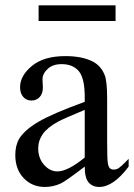

<svg xmlns="http://www.w3.org/2000/svg" viewBox="-20 -712 518 741"><path d="M307 -69Q232.5 -12 213.5 -3.5Q185 9.5 153 9.5Q104 9.5 71.5 -24.5Q39 -58.5 39 -114Q39 -149.5 53.5 -176Q75.5 -211 128.8 -242.2Q182 -273.5 307 -319V-338Q307 -410.5 284 -437.5Q261 -464.5 218 -464.5Q184 -464.5 164.5 -446.5Q144 -428 144 -405.5L145.5 -375.5Q145.5 -350.5 133 -337.2Q120.5 -324 101.5 -324Q82 -324 69.8 -337.8Q57.5 -351.5 57.5 -375.5Q57.5 -420 103.5 -457.8Q149.5 -495.5 232.5 -495.5Q297 -495.5 338 -474.5Q369.5 -458 383.5 -423.5Q393.5 -401 393.5 -331V-166.5Q393.5 -98 396.2 -82.2Q399 -66.5 404.8 -62Q410.5 -57.5 419.5 -57.5Q426.5 -57.5 433.5 -60.5Q445.5 -66.5 476.5 -99V-69Q417.5 9.5 363 9.5Q337 9.5 322 -8Q307 -25.5 307 -69ZM307 -104V-288Q227.5 -255 204 -242.5Q163 -220 145.2 -194.8Q127.5 -169.5 127.5 -139Q127.5 -101.5 150 -76Q172.5 -50.5 201.5 -50.5Q241.5 -50.5 307 -104ZM426 -631H129V-691.5H426Z"/></svg>

Font: MM Phetkon
Style: Regular
Weight: 400
Designer: Khon Soe Zaw Thu
Version: Version 1.00 July 15, 2016, initial release